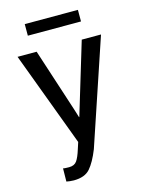

<svg xmlns="http://www.w3.org/2000/svg" viewBox="-130 -948 777 1034"><g transform="rotate(-15 259.0 -430.5)"><path d="M250 -359.9 265.1 -311.5H266.6L387.2 -710.9H494.6L297.4 -124Q271 -57.6 241.5 -23.7Q211.9 10.3 150.4 10.3Q140.1 10.3 127.4 8.8Q114.7 7.3 109.4 5.9L110.4 -67.4Q114.3 -65.9 125.5 -65.4Q136.7 -64.9 144 -64.9Q173.8 -64.9 187.5 -84.7Q201.2 -104.5 213.9 -146L226.1 -183.6L29.3 -710.9H135.7ZM408.7 -806.6H112.3V-871.1H408.7Z"/></g></svg>

Font: Franco
Style: Regular
Weight: 400
Designer: Google
Version: Version 1.200311; 2013